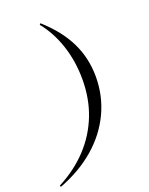

<svg xmlns="http://www.w3.org/2000/svg" viewBox="-222 -708 730 938"><g transform="rotate(-20 143.5 -238.5)"><path d="M-71.8 154.8 -75 147.6Q16.1 100 78.6 32.7Q141.1 -34.7 173.8 -119Q206.5 -203.2 206.5 -303.2Q206.5 -397.6 179 -480.2Q151.6 -562.9 101.6 -624.2L107.3 -630.6Q191.9 -554.8 232.3 -472.2Q272.6 -389.5 272.6 -293.5Q272.6 -193.5 231.5 -106.5Q190.3 -19.4 113.3 47.2Q36.3 113.7 -71.8 154.8Z"/></g></svg>

Font: Playfair 144pt Light
Style: Italic
Weight: 300
Italic angle: -15.6°
Designer: Claus Eggers Sørensen
Foundry: Claus Eggers Sørensen
Version: Version 2.001;gftools[0.9.30]